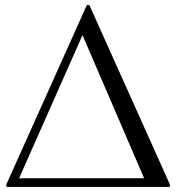

<svg xmlns="http://www.w3.org/2000/svg" viewBox="-20 -734 692 754"><path d="M331 -714 647 -10V0H5V-10L321 -714ZM304 -596 55 -34H546Z"/></svg>

Font: Cinzel Eorzea
Style: Regular
Weight: 500
Designer: Natanael Gama
Version: Version 2.000